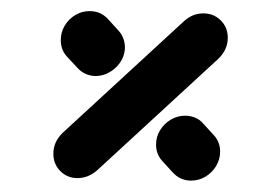

<svg xmlns="http://www.w3.org/2000/svg" viewBox="-20 -431 458 344"><path d="M259.6 -172.2Q259.6 -185.9 266.9 -197.8Q274.1 -209.6 286.1 -216.7Q298.1 -223.7 311.5 -223.7Q321.5 -223.7 330 -220Q338.5 -216.3 344.1 -209.6L363 -188.9Q374.4 -176.7 374.4 -159.3Q374.4 -145.6 367.2 -133.5Q360 -121.5 348 -114.4Q335.9 -107.4 322.6 -107.4Q303 -107.4 289.6 -121.9L271.1 -142.2Q259.6 -154.4 259.6 -172.2ZM118.9 -111.9Q100.7 -111.9 88.1 -124.4Q75.6 -137 75.6 -155.6Q75.6 -177 92.6 -193.3L309.6 -393Q324.8 -407 344.4 -407Q363 -407 375.6 -394.4Q388.1 -381.9 388.1 -363.3Q388.1 -341.9 371.1 -325.6L154.1 -125.9Q138.1 -111.9 118.9 -111.9ZM88.9 -359.3Q88.9 -373 95.9 -385Q103 -397 115 -404.1Q127 -411.1 140.4 -411.1Q160.4 -411.1 173.3 -397L192.2 -376.3Q198.1 -370 201.3 -361.1Q204.4 -352.2 203.7 -342.6Q202.6 -329.6 195 -318.7Q187.4 -307.8 175.7 -301.3Q164.1 -294.8 151.5 -294.8Q141.9 -294.8 133.3 -298.7Q124.8 -302.6 118.9 -309.3L100 -329.6Q88.9 -341.5 88.9 -359.3Z"/></svg>

Font: 26F Galaxy Sans Extra Bold
Style: Italic
Weight: 800
Italic angle: -5°
Designer: C₂₉H₂₅N₃O₅
Version: Version 1.200